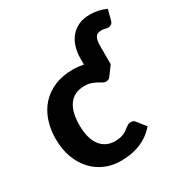

<svg xmlns="http://www.w3.org/2000/svg" viewBox="-170 -852 938 987"><g transform="rotate(-30 298.5 -358.0)"><path d="M467.5 -449.5 431.5 -400.5Q425.5 -392.5 419.5 -388.2Q413.5 -384 402.5 -384Q392.5 -384 383.2 -389.8Q374 -395.5 362 -402.2Q350 -409 333.5 -414.8Q317 -420.5 292.5 -420.5Q261.5 -420.5 238.8 -409.2Q216 -398 201 -377Q186 -356 178.8 -326Q171.5 -296 171.5 -258.5Q171.5 -179.5 203.2 -137.5Q235 -95.5 290 -95.5Q309 -95.5 322.8 -98.8Q336.5 -102 346.8 -107Q357 -112 364.5 -118Q372 -124 378.8 -129Q385.5 -134 392.2 -137.2Q399 -140.5 407.5 -140.5Q423.5 -140.5 432.5 -128.5L472 -78.5Q450 -53 425 -36.2Q400 -19.5 373.2 -9.8Q346.5 0 319 3.8Q291.5 7.5 264.5 7.5Q217 7.5 174.5 -10.2Q132 -28 100 -62Q68 -96 49.2 -145.5Q30.5 -195 30.5 -258.5Q30.5 -315 47 -363.5Q63.5 -412 95.5 -447.5Q127.5 -483 174.8 -503.2Q222 -523.5 284 -523.5Q301 -523.5 316.8 -521.8Q332.5 -520 347.5 -517V-553Q347.5 -585 356 -616Q364.5 -647 383 -671Q401.5 -695 431 -709.8Q460.5 -724.5 502.5 -724.5Q525 -724.5 548.2 -719.8Q571.5 -715 597 -704L582 -645Q577.5 -629 568.8 -624Q560 -619 552 -619Q544 -619 534 -621.8Q524 -624.5 511 -624.5Q486 -624.5 476.8 -608Q467.5 -591.5 467.5 -559.5Z"/></g></svg>

Font: Lato 2
Style: Regular
Weight: 800
Designer: Lukasz Dziedzic with Adam Twardoch and Botio Nikoltchev
Foundry: tyPoland Lukasz Dziedzic
Version: Version 2.015; 2015-08-06; http://www.latofonts.com/